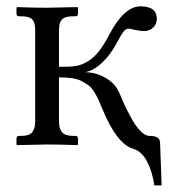

<svg xmlns="http://www.w3.org/2000/svg" viewBox="-20 -453 539 602"><path d="M90.3 -71.8V-360.4Q90.3 -382.3 81.1 -392.1Q71.8 -401.9 47.4 -401.9H39.6Q31.7 -401.9 31.7 -410.2V-428.7L33.7 -430.7Q90.3 -428.7 126 -428.7L222.7 -430.7L224.6 -428.7V-410.2Q224.6 -401.9 216.3 -401.9H208Q184.1 -401.9 174.6 -392.1Q165 -382.3 165 -360.4V-243.7H183.6Q207 -243.7 223.6 -247.3Q240.2 -251 257.3 -261.7Q274.4 -272.5 290.3 -292.5Q306.2 -312.5 322.8 -344.7Q369.1 -433.1 420.4 -433.1Q471.7 -433.1 471.7 -393.6Q471.7 -377.9 460.4 -366.7Q449.2 -355.5 431.6 -355.5Q420.4 -355.5 403.1 -359.4Q385.7 -363.3 382.8 -363.3Q374 -363.3 366.2 -352.5Q358.4 -341.8 347.2 -320.3Q326.7 -281.2 299.8 -256.1Q272.9 -231 246.1 -226.6Q279.8 -226.6 311.3 -208.7Q342.8 -190.9 356.4 -156.7Q363.8 -138.2 372.6 -119.6Q381.3 -101.1 394.3 -78.1Q407.2 -55.2 421.6 -41Q436 -26.9 449.2 -26.9Q481.4 -26.9 481.9 -5.9L486.8 128.4H463.9Q458.5 88.4 441.9 54.9Q425.3 21.5 397 13.2Q345.7 -2 300.3 -112.8Q292.5 -131.8 288.3 -141.1Q284.2 -150.4 275.9 -164.1Q267.6 -177.7 259 -184.3Q250.5 -190.9 237.3 -198Q224.1 -205.1 206.3 -207.8Q188.5 -210.4 165 -210.4V-71.8Q165 -49.3 174.8 -38.1Q184.6 -26.9 208 -26.9H216.3Q224.6 -26.9 224.6 -18.6V0L222.7 2Q165 0 126 0L33.7 2L31.7 0V-18.6Q31.7 -26.9 39.6 -26.9H47.4Q71.3 -26.9 80.8 -38.1Q90.3 -49.3 90.3 -71.8Z"/></svg>

Font: Libertinage
Style: l
Weight: 400
Designer: OSP
Foundry: OSP
Version: Version 1.0; 2008; OFL relea